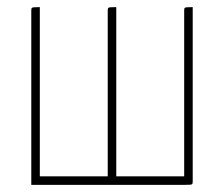

<svg xmlns="http://www.w3.org/2000/svg" viewBox="-20 -520 630 540"><path d="M68 0V-490Q68 -495 69 -497Q70 -499 75.5 -499.5Q81 -500 92 -500V-24H283V-490Q283 -495 284 -497Q285 -499 290 -499.5Q295 -500 307 -500V-24H498V-490Q498 -495 499 -497Q500 -499 505 -499.5Q510 -500 522 -500V-10Q522 -5 521 -3Q520 -1 515 -0.5Q510 0 497 0Z"/></svg>

Font: Yanone Kaffeesatz ExtraLight
Style: Regular
Weight: 200
Designer: Yanone (Cyrillic: Daniel Pouzeot, Huerta Tipografica, and Cyreal)
Foundry: Yanone
Version: Version 2.003